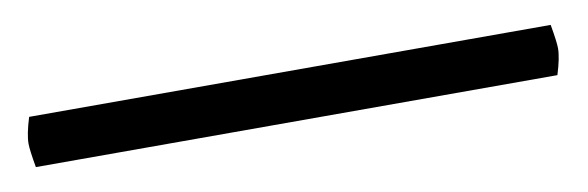

<svg xmlns="http://www.w3.org/2000/svg" viewBox="-28 -4 557 182"><g transform="rotate(-10 250.0 87.0)"><path d="M500 111H-2Q-5 94 -5 88Q-5 79 0 63H502Q505 80 505 86Q505 95 500 111Z"/></g></svg>

Font: Scope One
Style: Regular
Weight: 400
Designer: Dalton Maag Ltd
Foundry: Dalton Maag Ltd
Version: Version 1.001; ttfautohint (v1.4.1) -l 11 -r 50 -G 50 -x 14 